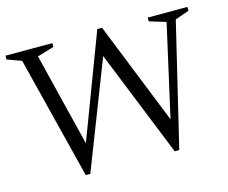

<svg xmlns="http://www.w3.org/2000/svg" viewBox="-102 -815 1137 959"><g transform="rotate(-15 466.5 -335.0)"><path d="M486 -591 252.5 10H229L70 -623.5L-4 -650.5V-670H238.5V-650.5L152 -624.5L278.5 -112.5H259L473.5 -680H498L733 -92.5L693 -74L817 -624.5L731.5 -650.5V-670H937V-650.5L864.5 -624.5L712.5 10H689L454 -574Z"/></g></svg>

Font: Newsreader 16pt
Style: Regular
Weight: 400
Designer: Hugues Gentile
Foundry: Production Type
Version: Version 1.003